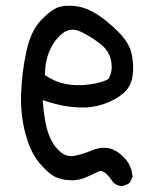

<svg xmlns="http://www.w3.org/2000/svg" viewBox="-20 -628 540 670"><path d="M403.3 21.5Q387.7 19.5 376 9.8Q343.8 -39.1 324.7 -29.8Q305.7 -20.5 280.3 -9.3Q254.9 2 225.1 1Q195.3 0 171.9 -11.2Q148.4 -22.5 117.2 -59.6Q85.9 -96.7 68.4 -163.1Q50.8 -229.5 53.7 -303.7Q56.6 -377.9 72.3 -449.7Q87.9 -521.5 125 -559.6Q162.1 -597.7 189.5 -604.5Q216.8 -611.3 251.5 -605.5Q286.1 -599.6 320.3 -577.1Q354.5 -554.7 392.6 -517.1Q430.7 -479.5 439.5 -439.5Q448.2 -399.4 442.4 -361.3Q436.5 -323.2 407.2 -299.8Q377.9 -276.4 337.9 -263.7Q297.9 -251 258.3 -252.9Q218.8 -254.9 188.5 -261.7Q158.2 -268.6 128.9 -278.3Q134.8 -204.1 147.5 -166Q160.2 -127.9 184.6 -103.5Q209 -79.1 237.8 -84Q266.6 -88.9 298.8 -102.5Q331.1 -116.2 358.9 -110.8Q386.7 -105.5 413.6 -77.6Q440.4 -49.8 442.4 -9.8L432.6 9.8Q418.9 19.5 403.3 21.5ZM358.4 -352.5Q374 -377.9 368.2 -413.1Q362.3 -448.2 334 -471.7Q305.7 -495.1 266.6 -515.1Q227.5 -535.2 197.8 -511.2Q168 -487.3 152.3 -449.2Q136.7 -411.1 136.7 -366.2Q169.9 -342.8 209 -335Q248 -327.1 293 -333.5Q337.9 -339.8 358.4 -352.5Z"/></svg>

Font: JasonHandwriting1
Style: Regular
Weight: 400
Version: Version 1.48.20